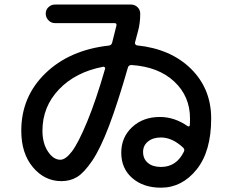

<svg xmlns="http://www.w3.org/2000/svg" viewBox="-20 -785 1040 859"><path d="M441.4 -486.3Q318.4 -462.9 244.1 -385.3Q169.9 -307.6 169.9 -200.2Q169.9 -144.5 194.3 -107.4Q218.8 -70.3 250 -70.3Q273.4 -70.3 301.8 -107.4Q330.1 -144.5 369.6 -239.7Q409.2 -335 450.2 -477.5Q451.2 -481.4 448.2 -484.4Q445.3 -487.3 441.4 -486.3ZM802.7 -106.4Q807.6 -116.2 799.8 -124Q751 -169.9 700.2 -169.9Q664.1 -169.9 642.1 -151.9Q620.1 -133.8 620.1 -105.5Q620.1 -74.2 641.6 -56.2Q663.1 -38.1 700.2 -38.1Q769.5 -38.1 802.7 -106.4ZM254.9 25.4Q179.7 25.4 127.4 -36.6Q75.2 -98.6 75.2 -200.2Q75.2 -352.5 183.1 -457Q291 -561.5 466.8 -581.1Q477.5 -582 481.4 -592.8Q484.4 -604.5 501 -670.9Q502.9 -681.6 492.2 -681.6H225.6Q209 -681.6 196.8 -694.3Q184.6 -707 184.6 -724.1Q184.6 -741.2 196.8 -752.9Q209 -764.6 225.6 -764.6H566.4Q583 -764.6 595.2 -752.9Q607.4 -741.2 607.4 -723.6Q607.4 -679.7 596.7 -642.6Q594.7 -634.8 590.3 -618.7Q585.9 -602.5 584 -594.7Q583 -590.8 585.4 -586.9Q587.9 -583 592.8 -582Q744.1 -566.4 834.5 -477.1Q924.8 -387.7 924.8 -254.9Q924.8 -107.4 859.4 -26.4Q793.9 54.7 700.2 54.7Q621.1 54.7 571.8 11.7Q522.5 -31.2 522.5 -101.6Q522.5 -170.9 571.3 -216.3Q620.1 -261.7 695.3 -261.7Q760.7 -261.7 819.3 -220.7Q822.3 -218.8 825.7 -219.7Q829.1 -220.7 829.1 -224.6Q830.1 -234.4 830.1 -254.9Q830.1 -354.5 759.3 -420.4Q688.5 -486.3 568.4 -494.1Q556.6 -494.1 552.7 -484.4Q506.8 -324.2 467.8 -221.7Q428.7 -119.1 392.6 -65.9Q356.4 -12.7 325.7 6.3Q294.9 25.4 254.9 25.4Z"/></svg>

Font: Rounded-X Mgen+ 1mn medium
Style: Regular
Weight: 500
Designer: [Source Han Sans]
Ryoko NISHIZUKA  (kana & ideographs); Paul D. Hunt (Latin, Greek & Cyrillic); Wenlong ZHANG  (bopomofo
Version: Version 1.059.20150602